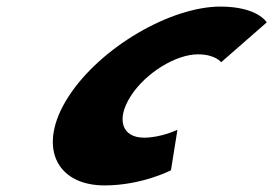

<svg xmlns="http://www.w3.org/2000/svg" viewBox="-20 -548 830 583"><path d="M581.1 -383C634.1 -383 651.5 -359 651.5 -359L789.9 -480C789.9 -480 763 -528 649 -528C500 -528 286 -406 188.2 -255C91 -105 149.3 15 297.3 15C411.3 15 499.1 -31 499.1 -31L518.8 -154C518.8 -154 470.2 -130 417.2 -130C350.2 -130 331.5 -186 377.5 -257C422.8 -327 514.1 -383 581.1 -383Z"/></svg>

Font: Hussar
Style: BdWodka
Weight: 700
Foundry: Cannot Into Space Fonts
Version: Version 2.00